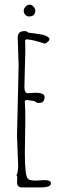

<svg xmlns="http://www.w3.org/2000/svg" viewBox="-20 -793 280 826"><path d="M131.8 -747.1Q131.8 -722.2 104 -722.2Q95.2 -722.2 88.6 -729.7Q82 -737.3 82 -746.6Q82 -755.9 90.1 -764.4Q98.1 -772.9 107.4 -772.9Q116.7 -772.9 124.3 -764.4Q131.8 -755.9 131.8 -747.1ZM53.2 -7.8 54.2 -33.2 50.8 -37.1Q58.1 -57.1 58.1 -78.1L53.2 -210L60.1 -511.2L56.2 -630.9Q56.2 -659.2 85 -659.2Q96.2 -659.2 101.1 -652.8Q104.5 -651.9 129.9 -648.9Q191.4 -642.1 192.9 -624Q192.9 -616.2 173.8 -605Q118.7 -623 92.8 -624L87.9 -618.2Q88.9 -604 88.9 -575.2L85 -419.9Q85 -392.1 99.1 -392.1L132.8 -394Q170.9 -394 171.9 -376Q171.9 -365.7 166.7 -357.9Q161.6 -350.1 148.4 -350.1Q135.3 -350.1 128.9 -357.9L96.2 -362.8H91.8L86.9 -357.9V-355Q88.9 -329.1 88.9 -275.9L86.9 -133.8Q86.9 -34.2 100.6 -23.4Q109.4 -16.1 132.8 -16.1L169.9 -18.1Q199.2 -18.1 199.2 -4.9Q199.2 13.2 155.8 13.2H73.2Q54.7 13.2 53.2 -7.8Z"/></svg>

Font: Amatic SC
Style: Regular
Weight: 400
Version: Version 1.004